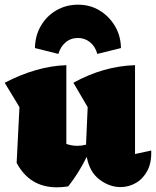

<svg xmlns="http://www.w3.org/2000/svg" viewBox="-29 -787 665 819"><path d="M42 -92 54 -330 -9 -434Q128 -505 254 -509V-173Q277 -165 302 -165Q319 -165 338 -170L345 -330L284 -434Q413 -505 547 -509V-130L616 -145Q618 -93 599.5 -58.5Q581 -24 550.5 -6.5Q520 11 485 11Q438 11 395.5 -21Q353 -53 341 -118Q307 -49 262 8Q249 10 237 11Q225 12 213 12Q98 12 42 -92ZM304 -767Q355 -767 395.5 -742.5Q436 -718 461 -676.5Q486 -635 487 -582L386 -557Q378 -588 355.5 -606.5Q333 -625 304 -625Q273 -625 251 -606.5Q229 -588 220 -557L120 -582Q121 -635 145.5 -677Q170 -719 211.5 -743Q253 -767 304 -767Z"/></svg>

Font: Piazzolla Black
Style: Regular
Weight: 900
Designer: Juan Pablo del Peral
Foundry: Huerta Tipografica
Version: Version 1.330